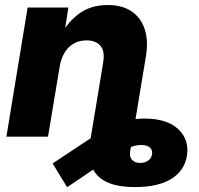

<svg xmlns="http://www.w3.org/2000/svg" viewBox="-20 -553 805 777"><path d="M526.4 204.1Q452.6 204.1 409.2 182.4Q365.7 160.6 350.6 118.7Q335.4 76.7 345.2 16.6L364.3 -99.6H533.2L506.8 59.6Q502.9 82.5 514.9 94.5Q526.9 106.4 547.4 106.4Q565.4 106.4 579.1 97.2Q592.8 87.9 595.2 71.3Q598.1 55.7 587.9 45.2Q577.6 34.7 553.7 33.7Q539.1 33.2 522.5 37.6Q505.9 42 481.4 54.7Q457 67.4 420.4 90.8L251.5 204.6L192.9 108.4L363.3 -4.4Q404.3 -32.2 456.5 -52.7Q508.8 -73.2 564.5 -73.2Q656.2 -73.2 701.7 -30Q747.1 13.2 736.3 78.1Q726.1 138.7 672.4 171.4Q618.7 204.1 526.4 204.1ZM221.2 -281.7 174.3 0H5.9L91.8 -522.5H256.8L234.9 -384.3L212.9 -389.6Q247.1 -457 296.1 -494.9Q345.2 -532.7 416 -532.7Q474.6 -532.7 512.7 -506.8Q550.8 -481 565.9 -433.8Q581.1 -386.7 570.3 -323.7L516.6 0H348.1L397.5 -300.3Q405.3 -346.2 386.2 -367.9Q367.2 -389.6 330.1 -389.6Q301.3 -389.6 278.8 -377Q256.3 -364.3 241.5 -340.1Q226.6 -315.9 221.2 -281.7Z"/></svg>

Font: Inter 28pt ExtraBold
Style: Italic
Weight: 800
Italic angle: -9.3988°
Designer: Rasmus Andersson
Foundry: rsms
Version: Version 4.001;git-66647c0bb